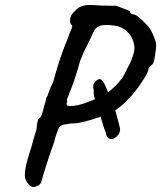

<svg xmlns="http://www.w3.org/2000/svg" viewBox="-20 -694 644 768"><path d="M359 -299Q358 -305 356 -313.5Q354 -322 355 -333Q352 -343 353 -351.5Q354 -360 360 -366Q375 -383 385.5 -375Q396 -367 409 -333Q423 -302 432.5 -277Q442 -252 452 -213Q458 -191 460 -180Q462 -169 454 -156Q439 -136 422.5 -138Q406 -140 403 -164Q399 -173 394 -188.5Q389 -204 384 -221Q382 -229 374 -251.5Q366 -274 359 -299ZM113 54Q101 54 93 41Q87 35 82 23Q77 11 81.5 -18Q86 -47 105 -104Q115 -142 121 -159.5Q127 -177 127 -185Q127 -196 129.5 -203.5Q132 -211 132 -218Q138 -218 144 -229Q150 -240 154 -259Q158 -276 161.5 -286.5Q165 -297 165 -301Q170 -309 175.5 -326Q181 -343 193 -367Q201 -397 211 -429.5Q221 -462 231.5 -490.5Q242 -519 249 -535Q260 -566 266 -578.5Q272 -591 266 -595Q259 -600 260.5 -617.5Q262 -635 280 -650Q291 -663 305 -668.5Q319 -674 338 -674Q357 -674 381 -672Q399 -671 419.5 -671Q440 -671 445 -671Q454 -667 467 -662.5Q480 -658 490.5 -653.5Q501 -649 501 -646Q501 -640 505.5 -638.5Q510 -637 515 -636Q522 -636 536.5 -624Q551 -612 566.5 -595.5Q582 -579 589 -562Q597 -545 602 -530Q607 -515 602 -487Q601 -472 597.5 -457Q594 -442 590 -437Q584 -433 579 -427Q574 -421 574 -416Q574 -412 566.5 -397.5Q559 -383 547 -365Q535 -347 521.5 -329.5Q508 -312 496 -301Q483 -285 465.5 -271Q448 -257 434 -248Q408 -236 375 -224.5Q342 -213 312 -206Q282 -199 263 -200Q234 -196 225.5 -192.5Q217 -189 212 -175Q207 -162 202.5 -148Q198 -134 198 -129Q196 -125 189.5 -106Q183 -87 174.5 -62Q166 -37 158.5 -12.5Q151 12 147 29Q143 43 132.5 48.5Q122 54 113 54ZM249 -272Q253 -268 277 -271Q301 -274 332 -286Q352 -293 372.5 -303Q393 -313 412 -325Q422 -332 436 -345Q450 -358 470 -383Q473 -388 480.5 -402.5Q488 -417 494 -430Q503 -444 512 -471.5Q521 -499 516 -517Q511 -543 494 -562Q477 -581 452 -589Q430 -593 415.5 -594Q401 -595 384 -592Q368 -587 361 -578Q354 -569 342 -540Q335 -526 322 -500Q309 -474 300 -449Q282 -383 267 -345.5Q252 -308 248 -297Q249 -286 247 -281.5Q245 -277 249 -272Z"/></svg>

Font: Caveat SemiBold
Style: Regular
Weight: 600
Designer: Pablo Impallari
Foundry: Pablo Impallari
Version: Version 2.000